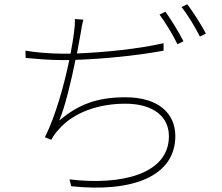

<svg xmlns="http://www.w3.org/2000/svg" viewBox="-20 -847 1040 898"><path d="M745 -645C623 -617 463 -602 340 -597C347 -636 353 -669 357 -690C360 -710 365 -738 370 -755L330 -758C331 -737 329 -716 326 -694C323 -671 318 -637 310 -596C296 -596 282 -596 269 -596C212 -596 138 -603 99 -610L100 -576C155 -571 211 -566 270 -566H304C281 -454 241 -307 190 -205L220 -193C229 -211 239 -225 254 -241C325 -323 443 -362 566 -362C700 -362 770 -299 770 -210C770 -31 544 21 305 -8L313 24C594 54 800 -19 800 -211C800 -315 723 -392 567 -392C436 -392 348 -360 257 -283C283 -343 313 -467 333 -567C457 -571 616 -586 745 -610ZM726 -779C754 -742 791 -680 810 -640L838 -654C816 -698 779 -757 754 -792ZM829 -814C859 -777 892 -721 915 -676L943 -690C923 -729 883 -791 856 -827Z"/></svg>

Font: Source Han Sans CN ExtraLight
Style: Regular
Weight: 250
Designer: Ryoko NISHIZUKA (kana & ideographs); Paul D. Hunt (Latin, Greek & Cyrillic); Wenlong ZHANG (bopomofo); Sandoll Communica
Foundry: Adobe Systems Incorporated
Version: Version 1.004;PS 1.004;hotconv 16.6.51;makeotf.lib2.5.65220